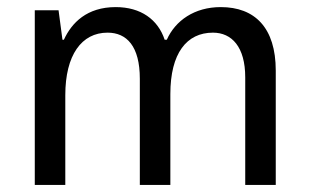

<svg xmlns="http://www.w3.org/2000/svg" viewBox="-20 -521 872 541"><path d="M602 -501C528 -501 474 -463 450 -409H444C425 -466 377 -501 306 -501C225 -501 182 -457 160 -409H156L145 -492H78V0H164V-253C164 -366 210 -429 283 -429C337 -429 374 -391 374 -299V0H460V-256C460 -371 506 -429 580 -429C633 -429 671 -389 671 -303V0H757V-322C757 -443 698 -501 602 -501Z"/></svg>

Font: Noto Sans Armenian SemiCondensed
Style: Regular
Weight: 400
Width: 4
Designer: Monotype Design Team
Foundry: Monotype Imaging Inc.
Version: Version 2.008